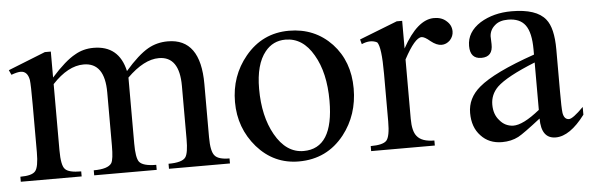

<svg xmlns="http://www.w3.org/2000/svg" viewBox="-39 -593 2226 723"><g transform="rotate(-5 1074.0 -232.0)"><path d="M15.1 0V-19Q59.1 -19 71.8 -34.2Q85 -49.3 85 -105.5V-283.7Q85 -360.8 82.5 -378.9Q76.2 -412.6 50.3 -412.6Q37.6 -412.6 15.1 -404.3L6.8 -422.4L147.9 -478.5H170.4V-380.4Q223.6 -439.9 261.2 -460Q292.5 -478.5 331.5 -478.5Q427.7 -478.5 449.7 -380.4Q499 -437.5 537.6 -459.5Q571.3 -478.5 612.3 -478.5Q735.8 -478.5 735.8 -306.6V-105.5Q735.8 -51.8 750 -35.6Q763.2 -19 805.7 -19V0H575.2V-19Q627.4 -19 640.1 -37.6Q650.9 -53.2 650.9 -105.5V-306.6Q650.9 -418.5 573.2 -418.5Q517.1 -418.5 453.1 -355.5V-105.5Q453.1 -53.2 464.4 -37.1Q478 -19 528.8 -19V0H292.5V-19Q346.7 -19 360.4 -40Q368.7 -53.7 368.7 -105.5V-306.6Q368.7 -419.4 289.1 -419.4Q230 -419.4 170.4 -355.5V-105.5Q170.4 -47.4 184.6 -33.7Q197.8 -19 245.1 -19V0Z M1065.4 15.1Q971.2 15.1 907.7 -57.1Q844.7 -129.9 844.7 -228.5Q844.7 -327.1 904.8 -399.9Q969.7 -478.5 1070.3 -478.5Q1167.5 -478.5 1231.9 -410.6Q1294.4 -343.3 1294.4 -240.7Q1294.4 -141.1 1237.3 -67.9Q1171.9 15.1 1065.4 15.1ZM1086.4 -22.5Q1199.7 -22.5 1199.7 -202.6Q1199.7 -309.1 1159.7 -377Q1120.1 -446.3 1054.2 -446.3Q1006.8 -446.3 977.1 -409.2Q939.5 -362.8 939.5 -270Q939.5 -166.5 979 -96.2Q1020.5 -22.5 1086.4 -22.5Z M1339.4 0V-19Q1385.7 -19 1399.4 -33.7Q1413.1 -48.8 1413.1 -105.5V-285.6Q1413.1 -387.2 1397.9 -405.8Q1372.6 -418.9 1339.4 -404.3L1334.5 -422.4L1478 -478.5H1498.5V-374Q1555.7 -478.5 1618.7 -478.5Q1647.5 -478.5 1665 -462.4Q1684.1 -446.3 1684.1 -422.4Q1684.1 -404.3 1670.9 -389.6Q1656.7 -375.5 1638.7 -375.5Q1620.1 -375.5 1598.1 -393.1Q1577.1 -411.1 1565.9 -411.1Q1540.5 -411.1 1498.5 -332.5V-108.4Q1498.5 -61 1514.6 -42Q1532.7 -19 1580.1 -19V0Z M1834 9.3Q1784.2 9.3 1753.9 -23.9Q1723.1 -56.2 1723.1 -110.4Q1723.1 -166.5 1770 -206.1Q1827.1 -254.9 1981.9 -308.6V-327.6Q1981.9 -392.1 1960.9 -420.4Q1940.4 -448.2 1895.5 -448.2Q1863.3 -448.2 1845.7 -432.1Q1826.7 -416 1825.2 -391.6L1826.2 -361.8Q1827.6 -313.5 1783.7 -313.5Q1741.2 -313.5 1741.2 -362.3Q1741.2 -414.6 1793 -447.8Q1843.3 -478.5 1911.6 -478.5Q2005.9 -478.5 2040 -435.5Q2067.4 -402.3 2067.4 -320.3V-161.1Q2067.4 -130.9 2067.9 -110.8Q2068.4 -90.8 2069.8 -80.1Q2074.2 -55.2 2092.3 -55.2Q2106.9 -55.2 2147.5 -96.2V-66.9Q2090.3 9.3 2036.6 9.3Q1981.9 9.3 1981.9 -66.9Q1917 -16.1 1896 -4.9Q1868.7 9.3 1834 9.3ZM1880.4 -48.8Q1918 -47.9 1981.9 -99.6V-278.8Q1873.5 -235.4 1836.9 -200.2Q1809.1 -172.4 1809.1 -134.3Q1809.1 -97.2 1830.1 -74.2Q1849.6 -50.3 1880.4 -48.8Z"/></g></svg>

Font: Nuosu SIL
Style: Regular
Weight: 400
Designer: Peter Constable, Alex Kotlar, Peter Martin
Foundry: SIL International
Version: Version 2.300